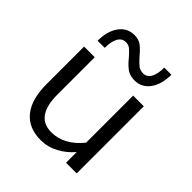

<svg xmlns="http://www.w3.org/2000/svg" viewBox="-192 -817 955 955"><g transform="rotate(45 285.0 -340.0)"><path d="M70 -209V-472H145V-209Q145 -55 256 -55Q345 -55 415 -141V-472H490V0H415V-75Q383 -37 339 -13.5Q295 10 246 10Q161 10 115.5 -45.5Q70 -101 70 -209ZM366 -530Q333 -530 311 -546Q289 -562 266 -591Q246 -614 233 -624.5Q220 -635 202 -635Q175 -635 161 -610Q147 -585 147 -540H97Q97 -608 127 -649Q157 -690 207 -690Q237 -690 256.5 -675.5Q276 -661 299 -633Q321 -608 335.5 -596.5Q350 -585 372 -585Q398 -585 412 -610Q426 -635 426 -680H476Q476 -612 446 -571Q416 -530 366 -530Z"/></g></svg>

Font: Madhuban Light
Style: Regular
Weight: 300
Designer: jaikishan Patel
Foundry: MagicType
Version: Version 1.000